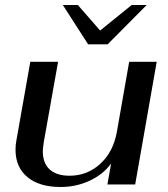

<svg xmlns="http://www.w3.org/2000/svg" viewBox="-20 -737 671 767"><path d="M42 -139Q42 -160 46 -179L101 -490H212L155 -170Q151 -144 151 -133Q151 -85 178.5 -60Q206 -35 258 -35Q329 -35 381 -83Q433 -131 447 -211L496 -490H606L520 0H409L424 -84Q392 -40 338 -15Q284 10 222 10Q137 10 89.5 -29.5Q42 -69 42 -139ZM231 -717H291L380 -615L506 -717H566L410 -560H332Z"/></svg>

Font: Fahkwang Medium
Style: Italic
Weight: 500
Italic angle: -10°
Version: Version 1.000; ttfautohint (v1.6)